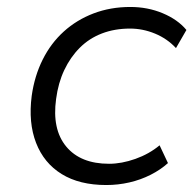

<svg xmlns="http://www.w3.org/2000/svg" viewBox="-20 -523 562 551"><path d="M285 8Q208 8 157 -23.5Q106 -55 83.5 -113Q61 -171 71 -248Q79 -305 102.5 -352Q126 -399 163 -432.5Q200 -466 248.5 -484.5Q297 -503 354 -503Q404 -503 447 -485Q490 -467 515 -437L485 -385Q460 -412 425 -426.5Q390 -441 353 -441Q309 -441 272.5 -427Q236 -413 209 -386Q182 -359 164.5 -322Q147 -285 141 -239Q129 -152 170 -102.5Q211 -53 293 -53Q329 -53 368.5 -67Q408 -81 438 -106L462 -55Q441 -36 412.5 -21.5Q384 -7 351.5 0.5Q319 8 285 8Z"/></svg>

Font: Nunito Sans 7pt Light
Style: Italic
Weight: 300
Italic angle: -9°
Designer: Vernon Adams
Foundry: Vernon Adams
Version: Version 3.101;gftools[0.9.27]